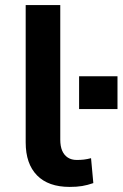

<svg xmlns="http://www.w3.org/2000/svg" viewBox="-20 -725 482 755"><path d="M254 10Q170 10 125.5 -35.5Q81 -81 81 -165V-705H217V-176Q217 -150 224.5 -132.5Q232 -115 246.5 -105.5Q261 -96 282 -96Q297 -96 310 -97.5Q323 -99 338 -103L347 -5Q324 3 303 6.5Q282 10 254 10ZM291 -296V-425H442V-296Z"/></svg>

Font: Nunito Sans 7pt
Style: Bold
Weight: 700
Designer: Vernon Adams
Foundry: Vernon Adams
Version: Version 3.101;gftools[0.9.27]